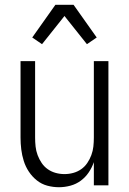

<svg xmlns="http://www.w3.org/2000/svg" viewBox="-20 -776 540 804"><path d="M227 8Q202 8 178 1.5Q154 -5 134.5 -20.5Q115 -36 101 -57Q87 -78 79.5 -102Q72 -126 69 -150.5Q66 -175 66 -200V-520H127V-200Q127 -181 129 -162.5Q131 -144 137.5 -126.5Q144 -109 154.5 -93.5Q165 -78 180 -67.5Q195 -57 213 -52Q231 -47 250 -47Q269 -47 287 -52Q305 -57 320 -67.5Q335 -78 345.5 -93.5Q356 -109 362.5 -126.5Q369 -144 371 -162.5Q373 -181 373 -200V-520H434V0H373V-97Q365 -74 351.5 -54Q338 -34 318.5 -19.5Q299 -5 275 1.5Q251 8 227 8ZM156 -591 115 -619 212 -756H288L385 -619L344 -591L250 -709Z"/></svg>

Font: Iosevka Light
Style: Regular
Weight: 300
Monospace: yes
Designer: Belleve Invis
Foundry: Belleve Invis
Version: Version 32.5.0; ttfautohint (v1.8.4)